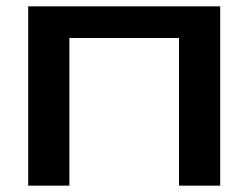

<svg xmlns="http://www.w3.org/2000/svg" viewBox="-20 -586 784 606"><path d="M675 -566V0H545V-525L605 -466H139L199 -525V0H69V-566Z"/></svg>

Font: Unbounded
Style: Regular
Weight: 400
Designer: Luke Prowse, Jean-Baptiste Morizot, Fátima Lázaro, Florian Runge
Foundry: NaN
Version: Version 1.701;gftools[0.9.28.dev5+ged2979d]